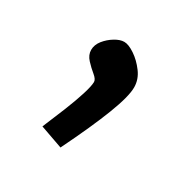

<svg xmlns="http://www.w3.org/2000/svg" viewBox="-74 -171 383 388"><g transform="rotate(30 117.5 22.5)"><path d="M109.8 147.7 56.9 129Q68.5 101.7 78.9 75.8Q89.3 50 95.8 29.3Q102.3 8.5 102.3 -0.8Q102.3 -7.1 92.9 -14.8Q83.4 -22.5 74.1 -32.5Q64.8 -42.5 64.8 -54.3Q64.8 -66.2 73.2 -76.8Q81.7 -87.4 93.4 -94.5Q105.1 -101.7 115 -101.7Q125.1 -101.7 139.7 -91.9Q154.4 -82.1 166.2 -66.2Q178 -50.4 178 -31.7Q178 -10.4 160.9 33.8Q143.9 78.1 109.8 147.7Z"/></g></svg>

Font: Ancizar Sans Thin
Style: Regular
Weight: 100
Designer: Cesar Puertas, Viviana Monsalve, Julian Moncada, Julian Prieto, Jose Castro, Mariel Hernandez, Felipe Aragon, Sara Alarc
Version: Version 8.100